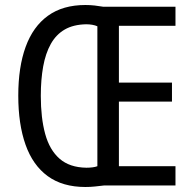

<svg xmlns="http://www.w3.org/2000/svg" viewBox="-20 -741 771 767"><path d="M321 -721Q340 -721 358 -719Q376 -717 393 -714H681V-638H455V-411H667V-335H455V-77H681V0H395Q378 2 359.5 4Q341 6 321 6Q230 6 170.5 -37.5Q111 -81 82 -163Q53 -245 53 -359Q53 -473 82.5 -554Q112 -635 171.5 -678Q231 -721 321 -721ZM324 -644Q273 -643 238.5 -623Q204 -603 183 -565.5Q162 -528 152.5 -475.5Q143 -423 143 -358Q143 -270 160.5 -206Q178 -142 218 -107Q258 -72 325 -71Q338 -71 349.5 -72.5Q361 -74 369 -77V-636Q360 -640 348.5 -642Q337 -644 324 -644Z"/></svg>

Font: Noto Sans Arabic Condensed
Style: Regular
Weight: 400
Width: 3
Designer: Monotype Design Team, Nadine Chahine, Nizar Qandah and Khaled Hosny
Foundry: Monotype Imaging Inc.
Version: Version 2.012